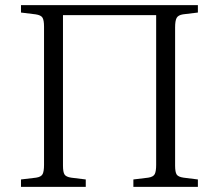

<svg xmlns="http://www.w3.org/2000/svg" viewBox="-20 -730 855 750"><path d="M62 0V-29L121 -36Q141 -39 146.5 -50Q152 -61 152 -86V-626Q152 -651 146 -661Q140 -671 119 -674L62 -681V-710H753V-681L695 -674Q676 -671 670 -660Q664 -649 664 -623V-83Q664 -58 670 -48.5Q676 -39 697 -36L753 -29V0H501V-29L559 -36Q579 -39 584.5 -50Q590 -61 590 -86V-671H226V-83Q226 -58 232 -48.5Q238 -39 258 -36L315 -29V0Z"/></svg>

Font: Literata 36pt Light
Style: Regular
Weight: 300
Designer: Latin by Veronika Burian and Jose Scaglione. Greek by Irene Vlachou. Cyrillic by Vera Evstafieva.
Foundry: TypeTogether
Version: Version 3.002